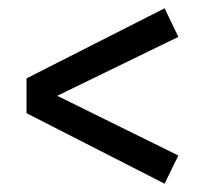

<svg xmlns="http://www.w3.org/2000/svg" viewBox="-20 -564 495 463"><path d="M410 -475 118 -333 410 -189 377 -121 44 -291V-375L377 -544Z"/></svg>

Font: Fira Sans Condensed
Style: Regular
Weight: 400
Width: 3
Designer: bBox Type GmbH & Carrois Corporate GbR & Edenspiekermann AG
Foundry: bBox Type GmbH & Carrois Corporate GbR & Edenspiekermann AG
Version: Version 4.301